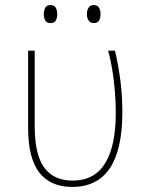

<svg xmlns="http://www.w3.org/2000/svg" viewBox="-20 -728 570 758"><path d="M265 10Q179 10 135 -47Q91 -104 91 -223V-528H117V-229Q117 -118 154.5 -66.5Q192 -15 267 -15Q352 -15 394.5 -82.5Q437 -150 437 -282Q437 -340 430 -403.5Q423 -467 407 -528H434Q448 -467 455.5 -408.5Q463 -350 463 -285Q463 10 265 10ZM350 -637Q336 -637 329.5 -647.5Q323 -658 323 -672Q323 -687 329.5 -697.5Q336 -708 350 -708Q365 -708 371 -697.5Q377 -687 377 -672Q377 -658 371.5 -647.5Q366 -637 350 -637ZM179 -637Q164 -637 158.5 -647.5Q153 -658 153 -672Q153 -686 158.5 -697Q164 -708 179 -708Q195 -708 200.5 -697Q206 -686 206 -672Q206 -658 200.5 -647.5Q195 -637 179 -637Z"/></svg>

Font: Noto Sans Mono Condensed Thin
Style: Regular
Weight: 100
Width: 3
Designer: Monotype Design Team
Foundry: Monotype Imaging Inc.
Version: Version 2.014; ttfautohint (v1.8.4.7-5d5b)